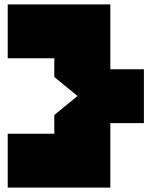

<svg xmlns="http://www.w3.org/2000/svg" viewBox="-20 -750 707 870"><path d="M479 -194 226 -401V-730H480V-194ZM15 100V-144H226V100ZM15 -486V-730H226V-486ZM480 -192V-436H632V-192ZM226 100V-229L479 -436H480V100Z"/></svg>

Font: Foldit Black
Style: Regular
Weight: 900
Version: Version 1.003